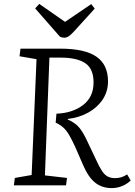

<svg xmlns="http://www.w3.org/2000/svg" viewBox="-20 -949 689 983"><path d="M269 -367Q351 -370 405 -411Q459 -452 459 -527Q459 -597 416.5 -625.5Q374 -654 291 -654H233L210 -51L323 -38L318 0H51L56 -38L142 -53L167 -646L80 -661L85 -700H287Q414 -700 473.5 -659Q533 -618 533 -532Q533 -481 506 -440Q479 -399 432.5 -373Q386 -347 327 -340V-337Q359 -323 379.5 -302.5Q400 -282 423 -234L471 -133Q488 -95 502 -74Q516 -53 532 -45Q548 -37 570 -37Q584 -37 599 -41Q614 -45 631 -56L649 -25Q631 -7 605.5 3.5Q580 14 552 14Q502 14 467 -14Q432 -42 405 -105L365 -197Q347 -236 333 -259.5Q319 -283 303 -297Q287 -311 265 -321ZM160 -906 181 -929 313 -837 447 -928 465 -905 357 -786Q343 -771 332 -763.5Q321 -756 309 -756Q297 -756 287 -761Z"/></svg>

Font: Literata 12pt Light
Style: Italic
Weight: 300
Italic angle: -2°
Designer: Latin by Veronika Burian and Jose Scaglione. Greek by Irene Vlachou. Cyrillic by Vera Evstafieva
Foundry: TypeTogether
Version: Version 3.002